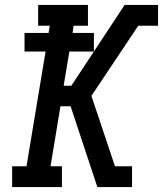

<svg xmlns="http://www.w3.org/2000/svg" viewBox="-20 -755 658 775"><path d="M29 0V-84H87L164 -547H79V-622H176L181 -651H134V-735H335V-651H277L273 -622H359V-547L483 -735H618V-651H538L349 -368L444 -84H513V0H373L265 -326H224L184 -84H230V0ZM237 -409H268L359 -547H260Z"/></svg>

Font: Iosevka Curly Slab MdExObl
Style: Regular
Weight: 500
Width: 7
Italic angle: -9°
Monospace: yes
Designer: Belleve Invis
Foundry: Belleve Invis
Version: Version 11.1.0; ttfautohint (v1.8.3)